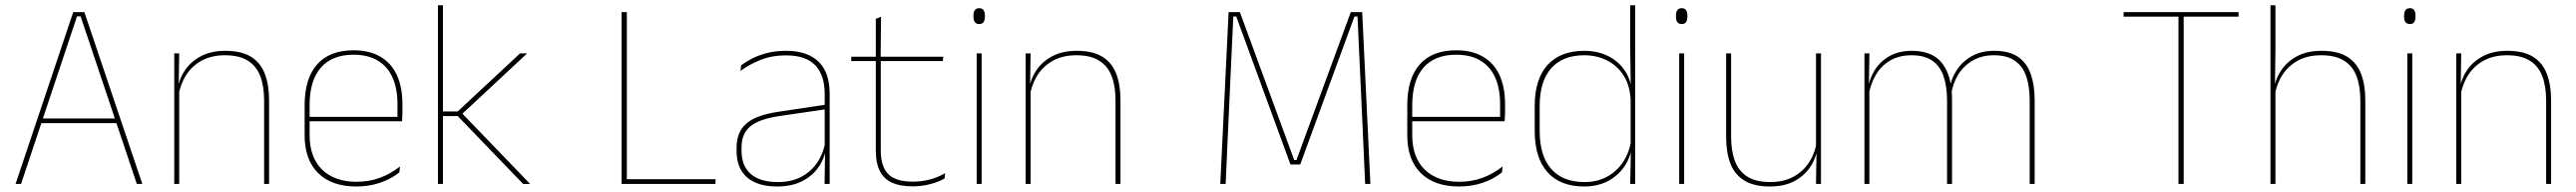

<svg xmlns="http://www.w3.org/2000/svg" viewBox="-20 -684 9602 714"><path d="M38 0 253 -639H294.5L510.5 0H490L280.5 -623H267L58.5 0ZM127 -226V-243.5H421V-226Z M964.5 0V-310Q964.5 -363 950.2 -400.5Q936 -438 904 -458.2Q872 -478.5 818.5 -478.5Q769 -478.5 732.2 -458.8Q695.5 -439 673.5 -404.2Q651.5 -369.5 644.5 -325L635.5 -344H641Q645.5 -385 667.2 -419.2Q689 -453.5 727.5 -474.2Q766 -495 819.5 -495Q880 -495 915.8 -472.8Q951.5 -450.5 967.2 -409.2Q983 -368 983 -311V0ZM629.5 0V-485.5H648L646 -358.5H648V0Z M1308 9.5Q1216.5 9.5 1166 -40.2Q1115.5 -90 1115.5 -180.5V-292.5Q1115.5 -392.5 1162.2 -444.8Q1209 -497 1298 -497Q1356.5 -497 1397.2 -473.5Q1438 -450 1459 -405.2Q1480 -360.5 1480 -296.5V-279.5Q1480 -268.5 1479.8 -257.5Q1479.5 -246.5 1478.5 -233H1461.5Q1461.5 -250.5 1461.5 -266.5Q1461.5 -282.5 1461.5 -296Q1461.5 -355.5 1442.8 -396.5Q1424 -437.5 1387.5 -459Q1351 -480.5 1298 -480.5Q1218 -480.5 1176 -432.5Q1134 -384.5 1134 -292.5V-243.5V-239.5V-181Q1134 -140 1145.8 -108Q1157.5 -76 1180 -53.8Q1202.5 -31.5 1235 -19.8Q1267.5 -8 1308.5 -8Q1356 -8 1396 -22.8Q1436 -37.5 1471 -65L1468.5 -43Q1439 -19 1398 -4.8Q1357 9.5 1308 9.5ZM1124 -233V-249.5H1472V-233Z M1930 0 1686 -252.5H1624.5V-269.5H1686L1918.5 -485.5H1945L1697.5 -255.5V-267.5L1956 0ZM1612.5 0V-664.5H1631V0Z M2316.5 0H2297V-639H2316.5ZM2303.5 -17.5H2647V0H2303.5Z M3053.5 0 3055.5 -128 3054 -131.5V-292V-334.5Q3054 -404.5 3018.8 -441.2Q2983.5 -478 2910 -478Q2855.5 -478 2812.5 -460.2Q2769.5 -442.5 2740 -420L2742.5 -441Q2758 -453 2781.8 -465.5Q2805.5 -478 2837.8 -486.5Q2870 -495 2910 -495Q2951.5 -495 2982 -484.2Q3012.5 -473.5 3032.8 -453Q3053 -432.5 3062.8 -402.8Q3072.5 -373 3072.5 -335V0ZM2876.5 9.5Q2804 9.5 2764.8 -24.2Q2725.5 -58 2725.5 -123V-134.5Q2725.5 -192.5 2761.5 -224.2Q2797.5 -256 2882 -268.5L3063 -295.5L3063.5 -278.5L2885.5 -252.5Q2810.5 -241.5 2777.2 -214.5Q2744 -187.5 2744 -135.5V-124Q2744 -66.5 2778.8 -36.8Q2813.5 -7 2879 -7Q2931 -7 2968.2 -27.2Q3005.5 -47.5 3028 -82.2Q3050.5 -117 3057 -160.5L3066.5 -142H3060.5Q3056.5 -102.5 3034.5 -67.8Q3012.5 -33 2973 -11.8Q2933.5 9.5 2876.5 9.5Z M3383 9Q3334.5 9 3304 -5.2Q3273.5 -19.5 3259 -49Q3244.5 -78.5 3244.5 -123V-462.5H3263V-124.5Q3263 -65.5 3290.5 -37Q3318 -8.5 3383.5 -8.5Q3414.5 -8.5 3444.8 -16.2Q3475 -24 3503 -40L3500.5 -20Q3477.5 -7 3446.2 1Q3415 9 3383 9ZM3153 -457V-473H3496.5L3494 -457ZM3244.5 -468V-614L3264 -621.5L3262.5 -468Z M3620.5 0V-485.5H3639V0ZM3630 -594.5Q3619.5 -594.5 3614 -601.2Q3608.5 -608 3608.5 -622V-626.5Q3608.5 -640 3614 -646.8Q3619.5 -653.5 3630 -653.5Q3640.5 -653.5 3645.8 -646.8Q3651 -640 3651 -626.5V-622Q3651 -608 3645.8 -601.2Q3640.5 -594.5 3630 -594.5Z M4138 0V-310Q4138 -363 4123.8 -400.5Q4109.5 -438 4077.5 -458.2Q4045.5 -478.5 3992 -478.5Q3942.5 -478.5 3905.8 -458.8Q3869 -439 3847 -404.2Q3825 -369.5 3818 -325L3809 -344H3814.5Q3819 -385 3840.8 -419.2Q3862.5 -453.5 3901 -474.2Q3939.5 -495 3993 -495Q4053.5 -495 4089.2 -472.8Q4125 -450.5 4140.8 -409.2Q4156.5 -368 4156.5 -311V0ZM3803 0V-485.5H3821.5L3819.5 -358.5H3821.5V0Z M4528.5 0 4559.5 -639H4601.5L4804 -89H4812.5L5015 -639H5057.5L5088 0H5068.5L5054 -321L5040 -622.5H5028.5L4826.5 -72.5H4790L4588 -622.5H4577L4563 -320.5L4548.5 0Z M5418 9.5Q5326.5 9.5 5276 -40.2Q5225.5 -90 5225.5 -180.5V-292.5Q5225.5 -392.5 5272.2 -444.8Q5319 -497 5408 -497Q5466.5 -497 5507.2 -473.5Q5548 -450 5569 -405.2Q5590 -360.5 5590 -296.5V-279.5Q5590 -268.5 5589.8 -257.5Q5589.5 -246.5 5588.5 -233H5571.5Q5571.5 -250.5 5571.5 -266.5Q5571.5 -282.5 5571.5 -296Q5571.5 -355.5 5552.8 -396.5Q5534 -437.5 5497.5 -459Q5461 -480.5 5408 -480.5Q5328 -480.5 5286 -432.5Q5244 -384.5 5244 -292.5V-243.5V-239.5V-181Q5244 -140 5255.8 -108Q5267.5 -76 5290 -53.8Q5312.5 -31.5 5345 -19.8Q5377.5 -8 5418.5 -8Q5466 -8 5506 -22.8Q5546 -37.5 5581 -65L5578.5 -43Q5549 -19 5508 -4.8Q5467 9.5 5418 9.5ZM5234 -233V-249.5H5582V-233Z M5884.5 9.5Q5795.5 9.5 5748 -43.8Q5700.5 -97 5700.5 -197V-289.5Q5700.5 -389.5 5748.2 -442.2Q5796 -495 5886 -495Q5936 -495 5976 -474.5Q6016 -454 6039.2 -417Q6062.5 -380 6063 -330H6069L6058 -313.5Q6055 -368.5 6030.8 -405Q6006.5 -441.5 5968.5 -460Q5930.5 -478.5 5885 -478.5Q5805 -478.5 5762 -430.2Q5719 -382 5719 -289.5V-197Q5719 -104.5 5762 -55.8Q5805 -7 5886.5 -7Q5933 -7 5969.5 -26.5Q6006 -46 6029.5 -81Q6053 -116 6060 -162.5L6069 -144H6063.5Q6059 -101.5 6036 -66.8Q6013 -32 5974.5 -11.2Q5936 9.5 5884.5 9.5ZM6056.5 0 6059 -130.5 6058 -138V-346.5L6058.5 -356L6056.5 -494.5V-664.5H6075V0Z M6239 0V-485.5H6257.5V0ZM6248.5 -594.5Q6238 -594.5 6232.5 -601.2Q6227 -608 6227 -622V-626.5Q6227 -640 6232.5 -646.8Q6238 -653.5 6248.5 -653.5Q6259 -653.5 6264.2 -646.8Q6269.5 -640 6269.5 -626.5V-622Q6269.5 -608 6264.2 -601.2Q6259 -594.5 6248.5 -594.5Z M6432.5 -485.5V-175.5Q6432.5 -123 6446.8 -85.2Q6461 -47.5 6493 -27.2Q6525 -7 6578.5 -7Q6628.5 -7 6665 -26.8Q6701.5 -46.5 6723.8 -81.2Q6746 -116 6752.5 -160.5L6761.5 -141.5H6756Q6751.5 -101 6729.8 -66.5Q6708 -32 6669.8 -11.2Q6631.5 9.5 6577.5 9.5Q6517.5 9.5 6481.5 -12.8Q6445.5 -35 6429.8 -76.2Q6414 -117.5 6414 -174.5V-485.5ZM6767.5 -485.5V0H6749L6751 -127H6749V-485.5Z M7545.5 0V-310Q7545.5 -363 7532.5 -400.5Q7519.5 -438 7490.2 -458.2Q7461 -478.5 7412 -478.5Q7367.5 -478.5 7333.8 -459.2Q7300 -440 7279.2 -406.8Q7258.5 -373.5 7252.5 -331.5L7242 -351.5H7247Q7251.5 -389 7272.5 -421.8Q7293.5 -454.5 7329 -474.8Q7364.5 -495 7413 -495Q7468.5 -495 7501.5 -472.8Q7534.5 -450.5 7549.2 -409.2Q7564 -368 7564 -311V0ZM6929.5 0V-485.5H6948L6946 -357.5H6948V0ZM7237.5 0V-309.5Q7237.5 -362.5 7224.5 -400.2Q7211.5 -438 7182.5 -458.2Q7153.5 -478.5 7105 -478.5Q7059 -478.5 7025.2 -458.8Q6991.5 -439 6971.2 -404.2Q6951 -369.5 6944.5 -325L6934 -344H6941Q6945.5 -385 6965.5 -419.2Q6985.5 -453.5 7021 -474.2Q7056.5 -495 7106 -495Q7172.5 -495 7208.2 -460.8Q7244 -426.5 7253.5 -358Q7255 -346.5 7255.5 -336Q7256 -325.5 7256 -314V0Z M8100 0V-639H8119.5V0ZM7895.5 -622V-639H8324V-622Z M8778 0V-310Q8778 -363 8763.8 -400.5Q8749.5 -438 8717.5 -458.2Q8685.5 -478.5 8632 -478.5Q8582 -478.5 8545.5 -458.8Q8509 -439 8487 -404.5Q8465 -370 8458 -325.5L8447 -344H8454.5Q8459 -385 8480.8 -419.2Q8502.5 -453.5 8540.8 -474.2Q8579 -495 8633 -495Q8693.5 -495 8729.2 -472.8Q8765 -450.5 8780.8 -409.2Q8796.5 -368 8796.5 -311V0ZM8443 0V-664.5H8461.5V-495.5L8459.5 -357L8461.5 -354V0Z M8953 0V-485.5H8971.5V0ZM8962.5 -594.5Q8952 -594.5 8946.5 -601.2Q8941 -608 8941 -622V-626.5Q8941 -640 8946.5 -646.8Q8952 -653.5 8962.5 -653.5Q8973 -653.5 8978.2 -646.8Q8983.5 -640 8983.5 -626.5V-622Q8983.5 -608 8978.2 -601.2Q8973 -594.5 8962.5 -594.5Z M9470.5 0V-310Q9470.5 -363 9456.2 -400.5Q9442 -438 9410 -458.2Q9378 -478.5 9324.5 -478.5Q9275 -478.5 9238.2 -458.8Q9201.5 -439 9179.5 -404.2Q9157.5 -369.5 9150.5 -325L9141.5 -344H9147Q9151.5 -385 9173.2 -419.2Q9195 -453.5 9233.5 -474.2Q9272 -495 9325.5 -495Q9386 -495 9421.8 -472.8Q9457.5 -450.5 9473.2 -409.2Q9489 -368 9489 -311V0ZM9135.5 0V-485.5H9154L9152 -358.5H9154V0Z"/></svg>

Font: Anek Latin Medium Thin
Style: Regular
Weight: 250
Version: Version 1.003